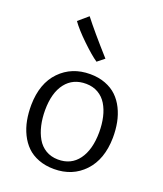

<svg xmlns="http://www.w3.org/2000/svg" viewBox="-158 -972 915 1081"><g transform="rotate(20 300.0 -431.5)"><path d="M294.9 7.8Q243.7 7.8 202.1 -8.1Q160.6 -23.9 132.8 -51.3Q105 -78.6 86.4 -116.5Q67.9 -154.3 59.8 -197.3Q51.8 -240.2 52.2 -288.6Q54.2 -418.5 125 -491.5Q195.8 -564.5 305.7 -564.5Q356.4 -564.5 397.5 -548.8Q438.5 -533.2 466.3 -506.3Q494.1 -479.5 512.7 -442.1Q531.2 -404.8 539.6 -361.8Q547.9 -318.8 547.4 -270.5Q545.4 -140.6 475.3 -66.4Q405.3 7.8 294.9 7.8ZM296.9 -50.3Q376 -49.3 419.9 -109.1Q463.9 -168.9 464.4 -273.9Q464.4 -322.8 454.8 -364Q445.3 -405.3 426 -437Q406.7 -468.8 375.5 -486.8Q344.2 -504.9 303.7 -505.4Q224.6 -506.3 180.2 -449Q135.7 -391.6 135.3 -287.6Q135.3 -238.8 144.8 -197Q154.3 -155.3 173.3 -122.1Q192.4 -88.9 224.1 -69.8Q255.9 -50.8 296.9 -50.3ZM355.5 -675.3 314 -642.1Q277.8 -666.5 219.2 -722.9Q160.6 -779.3 132.3 -819.8L190.4 -869.6Q245.1 -798.8 355.5 -675.3Z"/></g></svg>

Font: HaufeMerriweatherSansLt
Style: Regular
Weight: 300
Designer: Eben Sorkin
Foundry: Eben Sorkin
Version: Version 1.56